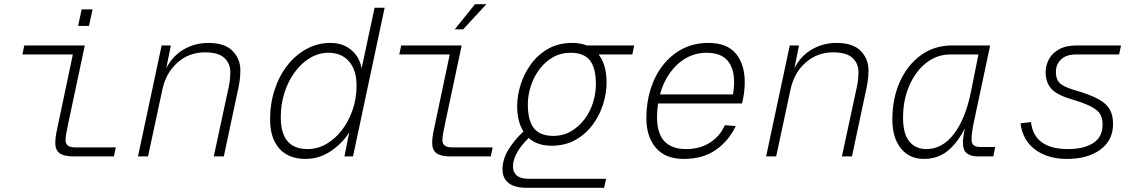

<svg xmlns="http://www.w3.org/2000/svg" viewBox="-20 -747 5440 917"><path d="M331 0Q285 0 264.5 -15.5Q244 -31 244 -64Q244 -85 248.5 -109.5Q253 -134 259 -160L328 -487H87L96 -530H385L306 -158Q301 -133 297 -113Q293 -93 293 -77Q293 -61 304 -52Q315 -43 341 -43H533L524 0ZM353 -623 370 -702H422L405 -623Z M639 0 752 -530H796L774 -421Q805 -481 858.5 -511.5Q912 -542 975 -542Q1053 -542 1090.5 -504Q1128 -466 1128 -411Q1128 -381 1123.5 -353.5Q1119 -326 1113 -301L1049 0H1001L1067 -307Q1073 -332 1076.5 -354Q1080 -376 1080 -403Q1080 -444 1051.5 -470.5Q1023 -497 959 -497Q883 -497 827.5 -448Q772 -399 755 -317L687 0Z M1440 12Q1358 12 1314 -37.5Q1270 -87 1270 -177Q1270 -253 1292 -319.5Q1314 -386 1353.5 -436Q1393 -486 1445.5 -514Q1498 -542 1558 -542Q1618 -542 1658 -508Q1698 -474 1707 -420L1769 -710H1817L1666 0H1625L1648 -115Q1614 -61 1559 -24.5Q1504 12 1440 12ZM1449 -35Q1496 -35 1538 -59Q1580 -83 1612.5 -125Q1645 -167 1664 -222Q1683 -277 1683 -338Q1683 -412 1647 -453.5Q1611 -495 1549 -495Q1503 -495 1462 -471Q1421 -447 1389 -404Q1357 -361 1339 -305.5Q1321 -250 1321 -187Q1321 -35 1449 -35Z M2131 0Q2085 0 2064.5 -15.5Q2044 -31 2044 -64Q2044 -85 2048.5 -109.5Q2053 -134 2059 -160L2128 -487H1887L1896 -530H2185L2106 -158Q2101 -133 2097 -113Q2093 -93 2093 -77Q2093 -61 2104 -52Q2115 -43 2141 -43H2333L2324 0ZM2152 -607 2249 -727H2303L2192 -607Z M2495 150Q2439 150 2409.5 127.5Q2380 105 2380 62Q2380 14 2408 -32Q2436 -78 2480 -119Q2450 -166 2450 -240Q2450 -291 2467 -344Q2484 -397 2517 -442Q2550 -487 2599 -514.5Q2648 -542 2714 -542Q2752 -542 2782 -530H3009L3000 -487H2839Q2877 -438 2877 -353Q2877 -302 2860.5 -249Q2844 -196 2810.5 -151Q2777 -106 2728 -78.5Q2679 -51 2614 -51Q2546 -51 2505 -88Q2469 -53 2449.5 -18.5Q2430 16 2430 49Q2430 75 2448 91Q2466 107 2506 107H2875L2865 150ZM2622 -98Q2670 -98 2707.5 -120Q2745 -142 2772 -178Q2799 -214 2812.5 -257.5Q2826 -301 2826 -345Q2826 -423 2797 -459Q2768 -495 2706 -495Q2658 -495 2620 -473Q2582 -451 2555.5 -415Q2529 -379 2515 -335.5Q2501 -292 2501 -249Q2501 -170 2530.5 -134Q2560 -98 2622 -98Z M3246 12Q3157 12 3112 -41.5Q3067 -95 3067 -183Q3067 -257 3087.5 -322Q3108 -387 3147 -436.5Q3186 -486 3240.5 -514Q3295 -542 3363 -542Q3453 -542 3495 -490.5Q3537 -439 3537 -354Q3537 -330 3533.5 -303Q3530 -276 3524 -253H3123Q3118 -222 3118 -189Q3118 -109 3153.5 -72Q3189 -35 3256 -35Q3323 -35 3371 -66Q3419 -97 3442 -149L3494 -145Q3461 -75 3399.5 -31.5Q3338 12 3246 12ZM3354 -495Q3302 -495 3257.5 -470Q3213 -445 3180.5 -400Q3148 -355 3132 -296H3481Q3483 -311 3484.5 -325.5Q3486 -340 3486 -356Q3486 -422 3454 -458.5Q3422 -495 3354 -495Z M3639 0 3752 -530H3796L3774 -421Q3805 -481 3858.5 -511.5Q3912 -542 3975 -542Q4053 -542 4090.5 -504Q4128 -466 4128 -411Q4128 -381 4123.5 -353.5Q4119 -326 4113 -301L4049 0H4001L4067 -307Q4073 -332 4076.5 -354Q4080 -376 4080 -403Q4080 -444 4051.5 -470.5Q4023 -497 3959 -497Q3883 -497 3827.5 -448Q3772 -399 3755 -317L3687 0Z M4393 12Q4323 12 4282.5 -38.5Q4242 -89 4242 -176Q4242 -278 4278.5 -358Q4315 -438 4379 -484Q4443 -530 4528 -530H4709L4631 -163Q4626 -140 4623 -117Q4620 -94 4620 -79Q4620 -45 4661 -45H4733L4724 0H4649Q4618 0 4598.5 -14Q4579 -28 4579 -67Q4579 -79 4581.5 -96.5Q4584 -114 4589 -135Q4552 -63 4505 -25.5Q4458 12 4393 12ZM4404 -35Q4481 -35 4536.5 -108Q4592 -181 4618 -312L4653 -487H4520Q4455 -487 4404 -447Q4353 -407 4323 -338.5Q4293 -270 4293 -185Q4293 -108 4323 -71.5Q4353 -35 4404 -35Z M5076 12Q4984 12 4924 -32.5Q4864 -77 4854 -158L4904 -164Q4912 -98 4957 -66.5Q5002 -35 5081 -35Q5157 -35 5201.5 -64Q5246 -93 5246 -151Q5246 -180 5235.5 -200Q5225 -220 5192 -237.5Q5159 -255 5091 -275Q5025 -295 4999.5 -325Q4974 -355 4974 -402Q4974 -434 4989.5 -463.5Q5005 -493 5038 -511.5Q5071 -530 5124 -530H5334L5325 -487H5121Q5072 -487 5047.5 -463Q5023 -439 5023 -404Q5023 -384 5029 -368.5Q5035 -353 5053.5 -341Q5072 -329 5111 -317Q5185 -296 5225 -274Q5265 -252 5280.5 -224Q5296 -196 5296 -155Q5296 -77 5235.5 -32.5Q5175 12 5076 12Z"/></svg>

Font: Geist Mono ExtraLight
Style: Italic
Weight: 200
Italic angle: -12°
Monospace: yes
Designer: Basement.studio, Andrés Briganti, Mateo Zaragoza
Foundry: Basement.studio, Vercel, Andrés Briganti, Guido Ferreyra, Mateo Zaragoza
Version: Version 1.500; ttfautohint (v1.8.4.7-5d5b)